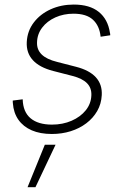

<svg xmlns="http://www.w3.org/2000/svg" viewBox="-20 -568 537 830"><path d="M204.1 11.2Q153.8 11.2 117.2 -4.6Q80.6 -20.5 59.6 -50.3Q38.6 -80.1 35.6 -122.1Q35.2 -126.5 35.2 -127.4Q35.2 -128.4 35.2 -133.3L78.1 -138.7Q79.6 -84 112.3 -56.6Q145 -29.3 204.6 -29.3Q251 -29.3 289.3 -45.9Q327.6 -62.5 350.8 -91.3Q374 -120.1 375 -157.2Q376 -188.5 355.7 -208.7Q335.4 -229 293.5 -239.7L210 -261.2Q150.9 -276.4 122.1 -307.9Q93.3 -339.4 95.7 -386.2Q98.1 -434.1 126 -470.7Q153.8 -507.3 199 -527.8Q244.1 -548.3 298.8 -548.3Q367.7 -548.3 407 -516.6Q446.3 -484.9 455.1 -426.8Q456.1 -423.3 456.3 -421.4Q456.5 -419.4 456.5 -415.5L415 -409.2Q410.2 -456.5 381.8 -482.7Q353.5 -508.8 297.9 -508.8Q254.9 -508.8 219.2 -492.7Q183.6 -476.6 162.4 -448.7Q141.1 -420.9 140.1 -385.3Q138.7 -353.5 160.2 -332.5Q181.6 -311.5 227.1 -300.3L308.6 -279.3Q366.2 -264.6 394.3 -233.9Q422.4 -203.1 419.9 -156.7Q418 -119.1 400.4 -88.4Q382.8 -57.6 353.3 -35.2Q323.7 -12.7 285.4 -0.7Q247.1 11.2 204.1 11.2ZM99.1 241.2 173.8 57.6H220.2L133.3 241.2Z"/></svg>

Font: Inter 17pt ExtraLight
Style: Italic
Weight: 250
Italic angle: -9.3988°
Version: Version 4.001;git-66647c0bb